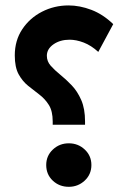

<svg xmlns="http://www.w3.org/2000/svg" viewBox="-20 -703 476 722"><path d="M35.6 -494.6Q35.6 -550.8 63.7 -593Q91.8 -635.3 137.9 -658.9Q184.1 -682.6 237.8 -682.6Q279.8 -682.6 323.5 -666Q367.2 -649.4 405.8 -612.3L349.6 -507.8Q322.8 -532.2 294.7 -543Q266.6 -553.7 241.7 -553.7Q206.1 -553.7 181.2 -536.4Q156.2 -519 156.2 -493.2Q156.2 -472.2 170.7 -455.8Q185.1 -439.5 206.5 -422.1Q228 -404.8 249.5 -382.3Q271 -359.9 285.4 -327.1Q299.8 -294.4 299.8 -246.6V-233.9H178.2V-246.1Q178.2 -285.2 163.8 -308.1Q149.4 -331.1 128.2 -347.2Q106.9 -363.3 85.7 -380.4Q64.5 -397.5 50 -423.8Q35.6 -450.2 35.6 -494.6ZM153.8 -82.5Q153.8 -117.2 178.7 -140.6Q203.6 -164.1 238.8 -164.1Q273.9 -164.1 298.8 -140.6Q323.7 -117.2 323.7 -82.5Q323.7 -47.4 298.6 -23.9Q273.4 -0.5 238.8 -0.5Q203.1 -0.5 178.5 -23.7Q153.8 -46.9 153.8 -82.5Z"/></svg>

Font: Vazirmatn RD UI
Style: Bold
Weight: 700
Designer: Saber Rastikerdar
Foundry: Saber Rastikerdar
Version: Version 33.003